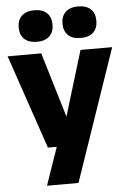

<svg xmlns="http://www.w3.org/2000/svg" viewBox="-69 -848 740 1115"><g transform="rotate(-5 301.0 -291.0)"><path d="M159 220 235 0 300.5 -151 421.5 -548.5H606L342.5 220ZM183.5 0 -3.5 -548.5H192.5L357.5 0ZM429 -617.5Q381 -617.5 355.8 -642Q330.5 -666.5 330.5 -709.5Q330.5 -752.5 355.8 -777Q381 -801.5 429 -801.5Q477.5 -801.5 502.8 -777Q528 -752.5 528 -709.5Q528 -666.5 502.8 -642Q477.5 -617.5 429 -617.5ZM174 -617.5Q126 -617.5 100.5 -642Q75 -666.5 75 -709.5Q75 -752.5 100.5 -777Q126 -801.5 174 -801.5Q222 -801.5 247.2 -777Q272.5 -752.5 272.5 -709.5Q272.5 -666.5 247.2 -642Q222 -617.5 174 -617.5Z"/></g></svg>

Font: Encode Sans Condensed Thin ExtraBold
Style: Regular
Weight: 800
Version: Version 3.002